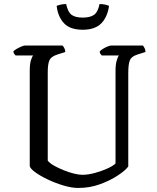

<svg xmlns="http://www.w3.org/2000/svg" viewBox="-20 -929 777 949"><path d="M367 0Q334 0 294 -12Q254 -24 217 -41.5Q180 -59 155 -77Q130 -95 127 -108V-578Q127 -613 133 -631.5Q139 -650 144 -655H57Q54 -658 50.5 -662.5Q47 -667 46 -675Q51 -681 62.5 -687.5Q74 -694 86 -699Q98 -704 103 -704H289Q293 -700 297.5 -692Q302 -684 303 -672L262 -659Q232 -649 224 -630.5Q216 -612 216 -572V-135Q226 -122 247.5 -110Q269 -98 295 -87.5Q321 -77 345.5 -71Q370 -65 387 -65Q415 -65 448.5 -74Q482 -83 510.5 -96Q539 -109 551 -121V-578Q551 -611 557 -630.5Q563 -650 568 -655H483Q480 -658 476.5 -662.5Q473 -667 473 -675Q478 -681 489.5 -688Q501 -695 512.5 -699.5Q524 -704 530 -704H687Q690 -700 694.5 -691.5Q699 -683 699 -672L658 -659Q630 -650 622 -631.5Q614 -613 614 -567V-106Q599 -86 562 -61.5Q525 -37 474.5 -18.5Q424 0 367 0ZM389 -782Q326 -782 296 -814.5Q266 -847 260 -900Q267 -903 279.5 -906Q292 -909 307 -909Q315 -870 333.5 -856Q352 -842 389 -842Q425 -842 444.5 -855.5Q464 -869 472 -909Q488 -909 500.5 -906Q513 -903 519 -900Q511 -844 480 -813Q449 -782 389 -782Z"/></svg>

Font: Texturina Light
Style: Regular
Weight: 300
Designer: Guillermo Torres Carreño
Foundry: Omnibus-Type
Version: Version 1.002; ttfautohint (v1.8.3)